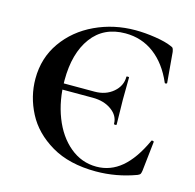

<svg xmlns="http://www.w3.org/2000/svg" viewBox="-97 -736 863 848"><g transform="rotate(15 334.5 -312.0)"><path d="M315 -299H109V-327H316Q367 -327 401 -356Q435 -385 435 -427Q435 -429 441 -429Q447 -429 447 -427L446 -325Q446 -290 447 -272L448 -212Q448 -209 442 -209Q436 -209 436 -212Q436 -249 401.5 -274Q367 -299 315 -299ZM588 -609Q597 -606 599.5 -601.5Q602 -597 604 -586L616 -447Q616 -444 611 -443Q606 -442 605 -446Q571 -525 514 -568Q457 -611 382 -611Q283 -611 229 -538Q175 -465 175 -342Q175 -250 204.5 -174Q234 -98 287.5 -53.5Q341 -9 409 -9Q473 -9 523.5 -51.5Q574 -94 614 -181Q615 -185 620.5 -184Q626 -183 626 -180L611 -44Q609 -32 606.5 -28.5Q604 -25 595 -21Q506 12 412 12Q290 12 208 -36.5Q126 -85 87.5 -159.5Q49 -234 49 -315Q49 -410 100.5 -483Q152 -556 237.5 -596Q323 -636 421 -636Q465 -636 513 -628.5Q561 -621 588 -609Z"/></g></svg>

Font: Cormorant Garamond
Style: Bold
Weight: 700
Designer: Christian Thalmann (Catharsis Fonts)
Foundry: Catharsis Fonts
Version: Version 4.000